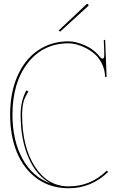

<svg xmlns="http://www.w3.org/2000/svg" viewBox="-20 -978 610 1000"><path d="M286.1 -819.8 430.2 -955.6Q434.6 -960 438.5 -955.6Q443.4 -950.7 439.5 -946.8L293 -813ZM520.5 -770H527.8L535.2 -580.1Q535.2 -576.2 531.7 -576.2Q527.3 -576.2 527.3 -580.1Q525.9 -616.2 510.7 -646.5Q495.6 -676.8 474.1 -695.8Q452.6 -714.8 426.5 -728Q400.4 -741.2 377.9 -746.8Q355.5 -752.4 337.4 -752.4Q205.1 -752.4 125 -650.4Q44.9 -548.3 44.9 -380.9Q44.9 -246.1 97.2 -150.9Q149.4 -55.7 243.7 -22.9Q170.9 -61 129.2 -155.3Q87.4 -249.5 87.4 -380.9Q87.4 -452.1 117.2 -507.3L127.9 -501.5Q106.4 -466.3 101.6 -443.8Q95.2 -415.5 95.2 -380.9Q95.2 -212.9 161.9 -110.1Q228.5 -7.3 337.4 -7.3Q453.1 -7.3 536.1 -89.4L543 -82.5Q456.1 2.4 337.4 2.4Q243.7 2.4 174.1 -47.1Q104.5 -96.7 68.6 -183.1Q32.7 -269.5 32.7 -380.9Q32.7 -494.1 70.6 -581.1Q108.4 -668 177.5 -715.3Q246.6 -762.7 337.4 -762.7Q373.5 -762.7 421.4 -742.2Q469.2 -721.7 500.5 -681.6Q508.3 -672.4 513.7 -672.4Q522.9 -672.4 522.9 -689.9V-706.5Z"/></svg>

Font: ZnikomitNo25
Style: Regular
Weight: 100
Designer: gluk
Foundry: gluk
Version: Version 0.56